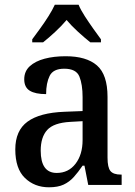

<svg xmlns="http://www.w3.org/2000/svg" viewBox="-20 -786 573 816"><path d="M188 10Q127 10 86 -29.5Q45 -69 45 -151Q45 -231 97 -269Q149 -307 254 -311L331 -314V-373Q331 -427 317.5 -460.5Q304 -494 253 -494Q206 -494 191 -463.5Q176 -433 176 -386Q130 -386 106.5 -400.5Q83 -415 83 -449Q83 -483 106.5 -504.5Q130 -526 169.5 -536.5Q209 -547 259 -547Q347 -547 392 -508Q437 -469 437 -374V-116Q437 -74 449.5 -59Q462 -44 494 -44H497V0H355L339 -82H331Q312 -54 293.5 -33.5Q275 -13 250.5 -1.5Q226 10 188 10ZM221 -51Q271 -51 301 -90Q331 -129 331 -191V-271L278 -268Q208 -264 180.5 -233.5Q153 -203 153 -146Q153 -51 221 -51ZM117 -619Q131 -638 150 -664Q169 -690 186 -717Q203 -744 213 -766H314Q323 -744 340.5 -717Q358 -690 376.5 -664Q395 -638 409 -619V-606H364Q340 -625 312 -650.5Q284 -676 263 -701Q242 -676 214.5 -650.5Q187 -625 163 -606H117Z"/></svg>

Font: Noto Serif Bengali SemiCondensed Medium
Style: Regular
Weight: 500
Width: 4
Designer: Juan Bruce, Universal Thirst, Indian Type Foundry and the Monotype Design Team.
Foundry: Monotype Imaging Inc.
Version: Version 2.003; ttfautohint (v1.8.4.7-5d5b)